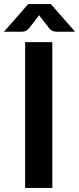

<svg xmlns="http://www.w3.org/2000/svg" viewBox="-44 -932 393 952"><path d="M0 0ZM215.5 0H80.5V-723H215.5ZM328.5 -774.5H239Q231.5 -774.5 220.8 -777.2Q210 -780 198.5 -793.5L157.5 -846.5Q155 -849 153.2 -852Q151.5 -855 150 -857.5L142.5 -846.5L101.5 -793.5Q90 -780 79.2 -777.2Q68.5 -774.5 61 -774.5H-24.5L96 -912H208Z"/></svg>

Font: Lato
Style: Bold
Weight: 700
Designer: Lukasz Dziedzic
Foundry: tyPoland Lukasz Dziedzic
Version: Version 2.007; 2014-02-27